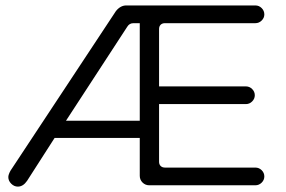

<svg xmlns="http://www.w3.org/2000/svg" viewBox="-20 -693 1056 709"><path d="M10.7 -39.1Q10.7 -25.4 21.5 -14.6Q32.2 -3.9 45.9 -3.9Q65.4 -3.9 80.1 -25.4L181.6 -183.6H496.1V-43.9Q496.1 -29.3 506.3 -19Q516.6 -8.8 531.2 -8.8H922.9Q936.5 -8.8 946.3 -18.6Q956.1 -28.3 956.1 -41.5Q956.1 -54.7 946.3 -64.5Q936.5 -74.2 922.9 -74.2H588.9Q579.1 -74.2 573.2 -80.1Q567.4 -85.9 567.4 -95.7V-308.6H887.7Q901.4 -308.6 911.1 -318.4Q920.9 -328.1 920.9 -341.3Q920.9 -354.5 911.1 -364.3Q901.4 -374 887.7 -374H567.4V-585.9Q567.4 -595.7 573.2 -601.6Q579.1 -607.4 588.9 -607.4H922.9Q936.5 -607.4 946.3 -617.2Q956.1 -627 956.1 -639.6Q956.1 -653.3 946.3 -663.1Q936.5 -672.9 922.9 -672.9H446.3Q424.8 -672.9 408.2 -652.3L18.6 -62.5Q10.7 -47.9 10.7 -39.1ZM472.7 -607.4H496.1V-247.1H223.6L450.2 -594.7Q458 -607.4 472.7 -607.4Z"/></svg>

Font: FakePearl
Style: ExtraLight
Weight: 300
Version: Version 1.2